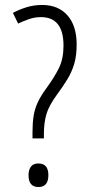

<svg xmlns="http://www.w3.org/2000/svg" viewBox="-20 -744 364 774"><path d="M150 -724Q215 -724 252 -682Q289 -640 289 -565Q289 -520 279.5 -487.5Q270 -455 252.5 -426Q235 -397 210 -363Q177 -318 167 -283.5Q157 -249 157 -205V-186H111V-210Q111 -248 115.5 -276.5Q120 -305 132 -331Q144 -357 166 -387Q199 -432 217.5 -469.5Q236 -507 236 -560Q236 -675 145 -675Q120 -675 97 -667Q74 -659 53 -649L32 -692Q56 -705 86 -714.5Q116 -724 150 -724ZM135 10Q95 10 95 -38Q95 -59 104.5 -72Q114 -85 135 -85Q175 -85 175 -38Q175 10 135 10Z"/></svg>

Font: Noto Sans Tamil ExtraCondensed Light
Style: Regular
Weight: 300
Width: 2
Designer: Jelle Bosma - Monotype Design Team
Foundry: Monotype Imaging Inc.
Version: Version 2.004; ttfautohint (v1.8.4.7-5d5b)